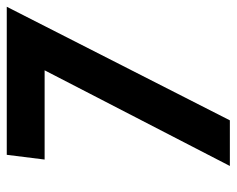

<svg xmlns="http://www.w3.org/2000/svg" viewBox="-86 -614 700 568"><g transform="rotate(-90 264.0 -330.0)"><path d="M528 -660 192 0H57L340 -548H76L90 -660Z"/></g></svg>

Font: Josefin Sans SemiBold
Style: Italic
Weight: 600
Italic angle: -7°
Designer: Santiago Orozco
Foundry: Typemade
Version: Version 2.000